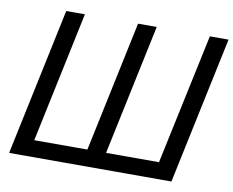

<svg xmlns="http://www.w3.org/2000/svg" viewBox="-78 -810 1107 911"><g transform="rotate(10 476.0 -355.0)"><path d="M20 0 170 -710H260L127 -80H383L516 -710H606L473 -80H728L862 -710H952L802 0Z"/></g></svg>

Font: Raleway Medium
Style: Italic
Weight: 500
Italic angle: -12°
Designer: Matt McInerney, Pablo Impallari, Rodrigo Fuenzalida
Foundry: Matt McInerney, Pablo Impallari, Rodrigo Fuenzalida
Version: Version 4.026